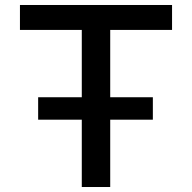

<svg xmlns="http://www.w3.org/2000/svg" viewBox="-20 -750 770 770"><path d="M133 -270V-360H593V-270ZM308 0V-630H60V-730H670V-630H422V0Z"/></svg>

Font: M PLUS 2 Medium
Style: Regular
Weight: 500
Designer: Coji Morishita
Foundry: UNDERFOREST DESIGN
Version: Version 1.001